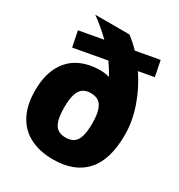

<svg xmlns="http://www.w3.org/2000/svg" viewBox="-191 -935 1001 1074"><g transform="rotate(30 309.5 -398.0)"><path d="M590 -309Q590 -146.5 517.8 -67.5Q445.5 11.5 309.5 11.5Q222.5 11.5 159.8 -20.8Q97 -53 63.8 -116.8Q30.5 -180.5 30.5 -272.5Q30.5 -365.5 62.8 -428.2Q95 -491 153.8 -522Q212.5 -553 291.5 -553Q324 -553 350 -544.5Q331 -582 301.5 -622.5L90 -584L70 -684L224 -712Q171.5 -764 110 -808H331Q368 -780 402 -744.5L553.5 -772L573.5 -672L474.5 -654Q528.5 -574 559.2 -484.5Q590 -395 590 -309ZM400 -271Q400 -325.5 389.8 -357.2Q379.5 -389 359.8 -402.5Q340 -416 309.5 -416Q279 -416 259.2 -402.8Q239.5 -389.5 229.2 -358Q219 -326.5 219 -272.5Q219 -218.5 229 -187.2Q239 -156 258.8 -142.8Q278.5 -129.5 309.5 -129.5Q340.5 -129.5 360.2 -142.8Q380 -156 390 -187Q400 -218 400 -271Z"/></g></svg>

Font: Encode Sans ExtraBold
Style: Regular
Weight: 800
Designer: Multiple Designers
Foundry: Impallari Type
Version: Version 2.000